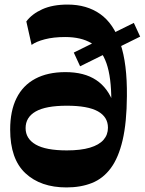

<svg xmlns="http://www.w3.org/2000/svg" viewBox="-20 -806 633 840"><path d="M271 14Q157.5 14 91 -48.3Q24.5 -110.5 24.5 -239Q24.5 -320.8 52.3 -376.6Q80 -432.5 134.3 -461.5Q188.5 -490.5 266.5 -490.5Q348.5 -490.5 400.6 -455.9Q452.8 -421.3 477 -352.5L467 -362.7Q467.3 -467.8 445.8 -529.1Q424.3 -590.5 379.5 -617.3Q334.8 -644 265 -644Q214 -644 176.1 -634.1Q138.2 -624.3 118.2 -609.5L95.2 -712.2Q119.7 -745 165 -765.5Q210.2 -786 275.7 -786Q359.7 -786 418.2 -744.7Q476.7 -703.5 506.7 -615.4Q536.7 -527.2 535.2 -385.2Q534.5 -270.3 516.5 -193Q498.5 -115.8 464.7 -70.3Q431 -24.8 382.2 -5.4Q333.5 14 271 14ZM272.5 -148Q333.5 -148 373.5 -160Q413.5 -172 432.9 -194.2Q452.3 -216.5 452.3 -247.3Q452.3 -294.3 408.3 -318.9Q364.3 -343.5 272.5 -343.5Q180.5 -343.5 136.2 -318.3Q92 -293 92 -245.5Q92 -199.2 136.2 -173.6Q180.5 -148 272.5 -148ZM330.5 -516 302.8 -576 565.5 -705.8 593.2 -645.8Z"/></svg>

Font: Savate ExtraLight
Style: Regular
Weight: 200
Designer: Max Esnée
Foundry: Plomb Type
Version: Version 2.000